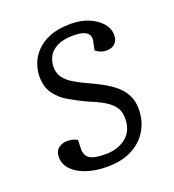

<svg xmlns="http://www.w3.org/2000/svg" viewBox="-104 -602 633 698"><g transform="rotate(-20 212.5 -253.0)"><path d="M204 -31Q251 -31 283 -56Q315 -81 315 -130Q315 -158 301.5 -175.5Q288 -193 263.5 -207Q239 -221 206 -234Q174 -249 143.5 -266.5Q113 -284 93.5 -310.5Q74 -337 74 -378Q74 -401 82.5 -425.5Q91 -450 111 -471.5Q131 -493 164 -506.5Q197 -520 246 -520Q285 -520 315.5 -507Q346 -494 363.5 -473.5Q381 -453 381 -428Q381 -407 369 -395.5Q357 -384 337 -384Q324 -384 313 -388.5Q302 -393 295 -399L301 -430Q307 -451 293 -464Q279 -477 241 -477Q202 -477 178 -465Q154 -453 144 -434Q134 -415 134 -393Q134 -369 146.5 -352Q159 -335 181.5 -321.5Q204 -308 233 -295Q259 -283 284 -269.5Q309 -256 329 -239Q349 -222 361 -199Q373 -176 373 -145Q373 -100 352 -64Q331 -28 291.5 -7Q252 14 194 14Q149 14 114 2Q79 -10 59.5 -31Q40 -52 40 -78Q40 -102 54.5 -113Q69 -124 88 -124Q99 -124 109.5 -121.5Q120 -119 127 -114L126 -82Q125 -56 141.5 -43.5Q158 -31 204 -31Z"/></g></svg>

Font: Literata 18pt Light
Style: Italic
Weight: 300
Italic angle: -2°
Designer: Latin by Veronika Burian and Jose Scaglione. Greek by Irene Vlachou. Cyrillic by Vera Evstafieva
Foundry: TypeTogether
Version: Version 3.103;gftools[0.9.29]